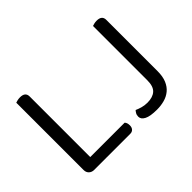

<svg xmlns="http://www.w3.org/2000/svg" viewBox="-117 -868 1134 1134"><g transform="rotate(-45 450.0 -301.0)"><path d="M133 0Q114 0 101.5 -12Q89 -24 89 -44V-606Q94 -608 104.5 -610.5Q115 -613 127 -613Q171 -613 171 -576V-70H458Q469 -59 469 -37Q469 -20 460 -10Q451 0 436 0ZM730 -606Q735 -608 745.5 -610.5Q756 -613 767 -613Q811 -613 811 -576V-148Q811 -103 798 -72.5Q785 -42 762.5 -23.5Q740 -5 710.5 3Q681 11 649 11Q592 11 566 -2.5Q540 -16 540 -38Q540 -52 546 -62Q552 -72 557 -77Q572 -70 593 -64Q614 -58 637 -58Q682 -58 706 -79.5Q730 -101 730 -152Z"/></g></svg>

Font: Baloo 2 Latin
Style: Regular
Weight: 400
Designer: Sarang Kulkarni and Ek Type
Foundry: Ek Type
Version: Version 1.001